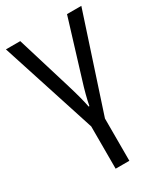

<svg xmlns="http://www.w3.org/2000/svg" viewBox="-192 -619 815 941"><g transform="rotate(-30 215.5 -148.5)"><path d="M252.9 239.7H175.3V0.5L2 -535.6H83L177.2 -226.6Q189.9 -185.1 199.5 -148.7Q209 -112.3 212.9 -90.3H217.3Q221.7 -114.7 230.7 -149.4Q239.7 -184.1 251.5 -221.2L347.7 -535.6H428.7L252.9 0.5Z"/></g></svg>

Font: Open Sans SemiCondensed
Style: Regular
Weight: 400
Width: 4
Designer: Monotype Design Team
Foundry: Monotype Imaging Inc.
Version: Version 3.000